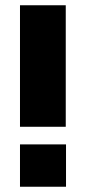

<svg xmlns="http://www.w3.org/2000/svg" viewBox="-20 -710 327 730"><path d="M56 0V-161H231V0ZM56 -228V-690H230V-228Z"/></svg>

Font: Oxanium ExtraBold
Style: Regular
Weight: 800
Designer: Severin Meyer
Version: Version 2.000